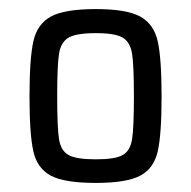

<svg xmlns="http://www.w3.org/2000/svg" viewBox="-20 -716 421 423"><path d="M45 -503Q45 -587 53.5 -625Q62 -663 92 -679.5Q122 -696 191 -696Q259 -696 289 -679.5Q319 -663 327.5 -625Q336 -587 336 -503Q336 -420 327.5 -382.5Q319 -345 289 -329Q259 -313 191 -313Q122 -313 92 -329Q62 -345 53.5 -382.5Q45 -420 45 -503ZM275 -503Q275 -572 271 -597.5Q267 -623 250.5 -633Q234 -643 191 -643Q148 -643 131 -633Q114 -623 110 -597.5Q106 -572 106 -503Q106 -435 110 -409.5Q114 -384 131 -374.5Q148 -365 191 -365Q234 -365 250.5 -374.5Q267 -384 271 -409.5Q275 -435 275 -503Z"/></svg>

Font: Assailand
Style: Regular
Weight: 400
Designer: Hector Gatti with collaboration of the Omnibus-Type team
Foundry: Omnibus-Type
Version: Version 0.072;October 19, 2019;FontCreator 12.0.0.2547 64-bi